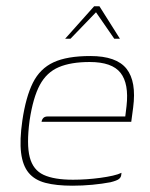

<svg xmlns="http://www.w3.org/2000/svg" viewBox="-20 -583 476 610"><path d="M210 7Q159 7 124.5 -2Q90 -11 71 -34Q52 -57 47 -97.5Q42 -138 51 -200Q62 -275 84.5 -320Q107 -365 150 -385Q193 -405 267 -405Q350 -405 382 -364.5Q414 -324 403 -241L397 -196H112Q113 -203 117.5 -208Q122 -213 132 -213H378L382 -246Q390 -317 363 -351.5Q336 -386 265 -386Q205 -386 166.5 -369.5Q128 -353 106.5 -313Q85 -273 74 -200Q64 -124 74.5 -83.5Q85 -43 118.5 -27.5Q152 -12 212 -12Q232 -12 254.5 -13.5Q277 -15 299 -18Q321 -21 338.5 -25Q356 -29 366 -34L365 -26Q364 -19 357.5 -14Q351 -9 331 -4Q305 1 273.5 4Q242 7 210 7ZM187 -460 279 -563H296L361 -460H343L285 -544L204 -460Z"/></svg>

Font: Genos Thin
Style: Italic
Weight: 100
Italic angle: -8°
Designer: Robert E. Leuschke
Foundry: Robert E. Leuschke
Version: Version 1.010